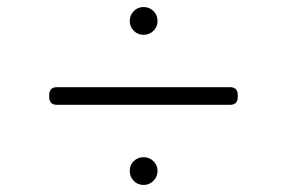

<svg xmlns="http://www.w3.org/2000/svg" viewBox="-20 -634 816 546"><path d="M349 -574Q349 -591 360.5 -602.5Q372 -614 388 -614Q405 -614 416.5 -602.5Q428 -591 428 -574Q428 -558 416.5 -546.5Q405 -535 388 -535Q372 -535 360.5 -546.5Q349 -558 349 -574ZM635 -336H141Q131 -336 125.5 -341.5Q120 -347 120 -357V-365Q120 -375 125.5 -380.5Q131 -386 141 -386H635Q645 -386 650.5 -380.5Q656 -375 656 -365V-357Q656 -347 650.5 -341.5Q645 -336 635 -336ZM349 -148Q349 -165 360.5 -176Q372 -187 388 -187Q405 -187 416.5 -175.5Q428 -164 428 -148Q428 -132 416.5 -120Q405 -108 388 -108Q372 -108 360.5 -119.5Q349 -131 349 -148Z"/></svg>

Font: Shippori Mincho B1
Style: Regular
Weight: 400
Designer: FONTDASU
Foundry: FONTDASU / Google Inc. / but / Adobe
Version: Version 3.110; ttfautohint (v1.8.3)